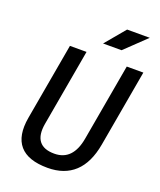

<svg xmlns="http://www.w3.org/2000/svg" viewBox="-162 -994 919 1104"><g transform="rotate(20 297.0 -442.0)"><path d="M263.2 9.8Q143.1 9.8 92.5 -49.1Q42 -107.9 62 -222.7L145 -693.4H246.6L163.6 -222.7Q151.4 -152.3 178.7 -116.2Q206.1 -80.1 271.5 -80.1Q328.6 -80.1 363 -116Q397.5 -151.9 409.7 -222.7L492.7 -693.4H594.2L511.2 -222.7Q490.7 -106.4 428.2 -48.3Q365.7 9.8 263.2 9.8ZM319.3 -771.5 421.9 -894H560.5L432.6 -771.5Z"/></g></svg>

Font: Cascadia Code PL
Style: Italic
Weight: 400
Italic angle: -10°
Monospace: yes
Designer: Aaron Bell
Foundry: Saja Typeworks
Version: Version 2404.023